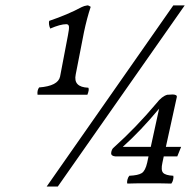

<svg xmlns="http://www.w3.org/2000/svg" viewBox="-20 -677 700 707"><path d="M535.2 -136.2 565.9 -276.9Q499.5 -196.8 432.1 -136.2ZM583 -101.1 578.1 -78.1Q571.8 -50.3 580.6 -40.8Q589.4 -31.2 618.2 -29.8Q619.6 -23.9 617.4 -14.9Q615.2 -5.9 610.8 -1Q582 -2 532.2 -2H518.1Q476.1 -2 449.2 -1Q446.8 -5.4 449 -14.6Q451.2 -23.9 456.1 -29.8Q488.8 -31.2 502 -39.6Q515.1 -47.9 522 -78.1L526.9 -101.1H404.8Q389.2 -102.5 389.2 -112.8Q390.6 -127.4 398.9 -133.8Q481 -207.5 556.2 -296.9Q576.2 -322.8 596.2 -328.1H598.1Q599.6 -328.1 606.4 -328.6Q613.3 -329.1 616.2 -329.1Q622.1 -329.1 627.2 -326.9Q632.3 -324.7 630.9 -318.8L590.8 -136.2H647L632.8 -101.1ZM224.1 -587.9Q202.1 -587.9 165 -571.8Q158.2 -587.4 161.1 -600.1Q230 -623.5 280.8 -650.9Q289.1 -655.3 301.8 -657.2Q306.6 -657.2 314 -651.9Q299.8 -609.4 289.1 -558.1L258.8 -402.8Q249 -356 305.2 -354Q309.6 -348.1 301.8 -328.1H118.2Q116.2 -344.2 124 -355Q193.8 -360.4 201.2 -395L230 -545.9Q234.9 -570.3 233.9 -579.1Q232.9 -587.9 224.1 -587.9ZM151.9 9.8 618.2 -657.2H660.2L192.9 9.8Z"/></svg>

Font: Common Serif News
Style: Italic
Weight: 450
Italic angle: -12°
Designer: Philipp H. Poll, Khaled Hosny
Foundry: Stefan Peev, Context Ltd.
Version: Version 1.026